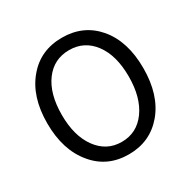

<svg xmlns="http://www.w3.org/2000/svg" viewBox="-168 -909 1077 1084"><g transform="rotate(-30 371.0 -367.0)"><path d="M371 13Q231 13 146 -90Q58 -195 58 -369Q58 -543 146 -646Q231 -747 371 -747Q511 -747 597 -646Q684 -543 684 -368.5Q684 -194 597 -90Q510 13 371 13ZM371 -68Q470 -68 529.5 -150Q589 -232 589 -369Q589 -506 529.5 -586Q470 -666 371 -666Q271 -666 212 -586Q153 -506 153 -369Q153 -232 213 -150Q273 -68 371 -68Z"/></g></svg>

Font: GenSenRounded JP R
Style: Regular
Weight: 400
Version: Version 1.501;PS 1;hotconv 16.6.51;makeotf.lib2.5.65220